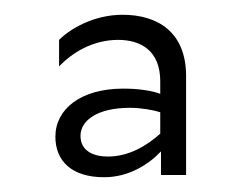

<svg xmlns="http://www.w3.org/2000/svg" viewBox="-20 -718 327 260"><path d="M197 -608V-591C186 -595 169 -598 147 -598C89 -598 55 -570 55 -533C55 -500 77 -478 121 -478C154 -478 181 -495 198 -513V-481H232V-615C232 -675 193 -698 146 -698C107 -698 75 -679 60 -664V-628C78 -647 106 -664 140 -664C171 -664 197 -649 197 -608ZM89 -534C89 -555 112 -572 156 -572C171 -572 188 -569 197 -566V-537C178 -520 154 -506 126 -506C106 -506 89 -514 89 -534Z"/></svg>

Font: Roundo
Style: Regular
Weight: 400
Designer: Shiva Nallaperumal
Foundry: Indian Type Foundry
Version: Version 2.000